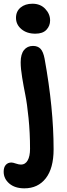

<svg xmlns="http://www.w3.org/2000/svg" viewBox="-58 -777 361 1042"><path d="M133.8 -594.2Q87.4 -594.2 58.1 -618.9Q28.8 -643.6 28.8 -680.2Q28.8 -715.3 53.7 -736.1Q78.6 -756.8 118.2 -756.8Q161.1 -756.8 187.5 -729Q213.9 -701.2 213.9 -666Q213.9 -636.7 194.1 -615.5Q174.3 -594.2 133.8 -594.2ZM74.2 245.1Q22.9 245.1 -7.6 219Q-38.1 192.9 -38.1 154.8Q-38.1 130.9 -26.6 117.9Q-15.1 105 3.9 105Q12.2 105 28.1 110.6Q43.9 116.2 56.2 116.2Q79.1 116.2 92 93.8Q105 71.3 105 30.8Q105 -57.1 96.9 -136.2Q88.9 -215.3 79.6 -261.2Q70.3 -307.1 62.3 -356Q54.2 -404.8 54.2 -439Q54.2 -482.9 72.3 -505.4Q90.3 -527.8 121.1 -527.8Q147 -527.8 161.9 -512.2Q176.8 -496.6 184.1 -458Q232.9 -189 232.9 33.2Q232.9 136.2 190.4 190.7Q147.9 245.1 74.2 245.1Z"/></svg>

Font: Shantell Sans Bouncy
Style: Regular
Weight: 600
Designer: Stephen Nixon, Anya Danilova, Shantell Martin
Foundry: Arrow Type
Version: Version 1.006;[9816181b4]